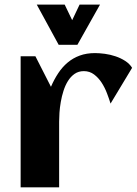

<svg xmlns="http://www.w3.org/2000/svg" viewBox="-20 -806 588 826"><path d="M548.3 -514.2 455.6 -360.4Q449.7 -379.9 440.4 -404.3Q431.2 -428.7 417.5 -450Q403.8 -471.2 384.8 -485.6Q365.7 -500 340.8 -500Q317.9 -500 301 -488.3Q284.2 -476.6 272.5 -457.8Q260.7 -439 253.2 -415.3Q245.6 -391.6 241.5 -367.4Q237.3 -343.3 235.8 -321Q234.4 -298.8 234.4 -282.7V0H68.8V-564H132.3L199.2 -432.6Q212.9 -464.4 230.5 -491Q248 -517.6 271 -536.9Q293.9 -556.2 323 -566.9Q352.1 -577.6 388.7 -577.6Q407.7 -577.6 431.2 -574.5Q454.6 -571.3 477.1 -563.7Q499.5 -556.2 518.6 -543.9Q537.6 -531.7 548.3 -514.2ZM410.2 -786.1 313 -613.3H232.4L138.2 -786.1H258.3L290.5 -719.2L322.3 -786.1Z"/></svg>

Font: Aclonica
Style: Regular
Weight: 400
Version: Version 1.001